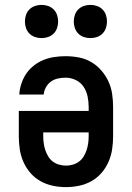

<svg xmlns="http://www.w3.org/2000/svg" viewBox="-20 -758 540 786"><path d="M250 8Q223 8 196.5 2.5Q170 -3 146.5 -16Q123 -29 105 -49.5Q87 -70 76 -95Q65 -120 61 -146.5Q57 -173 57 -200V-304H343V-320Q343 -342 338.5 -363.5Q334 -385 322 -403Q310 -421 290 -430.5Q270 -440 248 -440Q232 -440 216.5 -436.5Q201 -433 188.5 -424Q176 -415 168 -400.5Q160 -386 159 -371H59Q60 -393 67.5 -415.5Q75 -438 87.5 -456.5Q100 -475 118.5 -489.5Q137 -504 158 -512.5Q179 -521 202 -524.5Q225 -528 248 -528Q275 -528 302 -523Q329 -518 352.5 -504.5Q376 -491 394 -470.5Q412 -450 423.5 -425.5Q435 -401 439 -374Q443 -347 443 -320V-200Q443 -173 439 -146.5Q435 -120 424 -95Q413 -70 395 -49.5Q377 -29 353.5 -16Q330 -3 303.5 2.5Q277 8 250 8ZM250 -80Q264 -80 278 -84Q292 -88 303.5 -96.5Q315 -105 322.5 -117.5Q330 -130 334.5 -143.5Q339 -157 341 -171.5Q343 -186 343 -200V-216H157V-200Q157 -186 159 -171.5Q161 -157 165.5 -143.5Q170 -130 177.5 -117.5Q185 -105 196.5 -96.5Q208 -88 222 -84Q236 -80 250 -80ZM350 -602Q336 -602 323 -606.5Q310 -611 300.5 -620.5Q291 -630 286.5 -643Q282 -656 282 -670Q282 -684 286.5 -697Q291 -710 300.5 -719.5Q310 -729 323 -733.5Q336 -738 350 -738Q364 -738 377 -733.5Q390 -729 399.5 -719.5Q409 -710 413.5 -697Q418 -684 418 -670Q418 -656 413.5 -643Q409 -630 399.5 -620.5Q390 -611 377 -606.5Q364 -602 350 -602ZM150 -602Q136 -602 123 -606.5Q110 -611 100.5 -620.5Q91 -630 86.5 -643Q82 -656 82 -670Q82 -684 86.5 -697Q91 -710 100.5 -719.5Q110 -729 123 -733.5Q136 -738 150 -738Q164 -738 177 -733.5Q190 -729 199.5 -719.5Q209 -710 213.5 -697Q218 -684 218 -670Q218 -656 213.5 -643Q209 -630 199.5 -620.5Q190 -611 177 -606.5Q164 -602 150 -602Z"/></svg>

Font: Iosevka Curly Slab Semibold
Style: Regular
Weight: 600
Monospace: yes
Designer: Belleve Invis
Foundry: Belleve Invis
Version: Version 22.1.2; ttfautohint (v1.8.4)